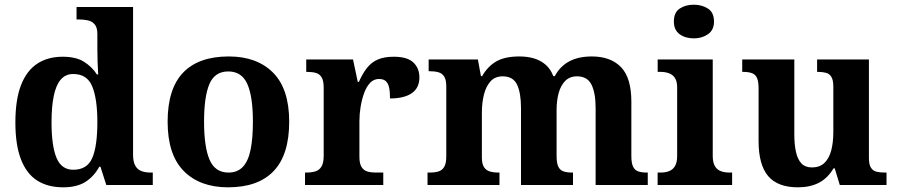

<svg xmlns="http://www.w3.org/2000/svg" viewBox="-20 -790 3831 820"><path d="M249.9 10Q184.1 10 138.7 -19Q93.3 -48 69.5 -109.5Q45.7 -171 45.7 -267Q45.7 -364 69.5 -425.8Q93.3 -487.6 138.5 -517.7Q183.7 -547.7 247.9 -547.7Q304.2 -547.7 338.4 -526.4Q372.6 -505.1 394 -471.9H399.4Q397.6 -495.8 396.7 -526.6Q395.8 -557.3 395.8 -584.2V-644.8Q395.8 -672.4 384.5 -685.8Q373.3 -699.1 355 -703.1Q336.7 -707 314.8 -707H306.9V-760H548.3V-129.1Q548.3 -99 557.8 -82.2Q567.3 -65.5 584.3 -59.3Q601.4 -53 624.5 -53H632.5V0H434L409 -77.8H403.9Q381.9 -37 345.3 -13.5Q308.7 10 249.9 10ZM292.8 -65Q352.3 -65 374 -115.2Q395.8 -165.4 395.8 -268.7Q395.8 -367.5 374 -420.7Q352.3 -473.9 292.8 -473.9Q259.6 -473.9 239.3 -450Q219 -426.1 209.6 -380.3Q200.1 -334.5 200.1 -267.6Q200.1 -166.4 221.4 -115.7Q242.7 -65 292.8 -65Z M953.9 10Q833.8 10 764.8 -59.6Q695.9 -129.2 695.9 -270.2Q695.9 -410.7 762 -479.8Q828.2 -548.9 957.1 -548.9Q1077.2 -548.9 1146.1 -479.8Q1215.1 -410.7 1215.1 -270.2Q1215.1 -129.2 1148.9 -59.6Q1082.8 10 953.9 10ZM956 -53Q994.4 -53 1017.4 -77.7Q1040.5 -102.3 1050.3 -150.9Q1060.1 -199.6 1060.1 -270.2Q1060.1 -377.5 1036.3 -431.2Q1012.5 -484.9 954.9 -484.9Q897.4 -484.9 874.4 -431.2Q851.5 -377.5 851.5 -270.3Q851.5 -163.1 874.9 -108.1Q898.4 -53 956 -53Z M1282.7 0V-53H1286.8Q1309.8 -53 1326.6 -58Q1343.3 -63 1352.9 -78.5Q1362.4 -94 1362.4 -125V-415Q1362.4 -445 1353.8 -459.5Q1345.2 -474 1329.3 -478.5Q1313.5 -483 1291.5 -483H1287.9V-536H1487.7L1507.9 -440.5H1512.9Q1528.2 -475.7 1547.2 -499.8Q1566.3 -524 1593.6 -535.9Q1620.9 -547.7 1662 -547.7Q1719.4 -547.7 1745.3 -523.2Q1771.2 -498.7 1771.2 -459.7Q1771.2 -414.2 1738.4 -391.8Q1705.6 -369.5 1645.7 -369.5Q1645.7 -397.5 1641.9 -415.7Q1638 -433.8 1628 -443.3Q1617.9 -452.7 1598.5 -452.7Q1576.3 -452.7 1560.5 -436Q1544.7 -419.2 1534.9 -391.8Q1525 -364.5 1520 -333.2Q1515 -302 1515 -273V-120Q1515 -91 1524.2 -76.5Q1533.4 -62 1549.3 -57.5Q1565.2 -53 1584.8 -53H1616.9V0Z M1805.9 0V-53H1813.7Q1836.7 -53 1852.5 -57.7Q1868.3 -62.4 1877.2 -77.4Q1886 -92.3 1886 -122.1V-420.8Q1886 -449 1877.2 -463Q1868.3 -476.9 1852.3 -481.4Q1836.2 -485.9 1814.2 -485.9H1810.7V-536H2021L2034 -464.9H2039Q2063.2 -506.9 2099.9 -527.9Q2136.5 -548.9 2198.1 -548.9Q2233.6 -548.9 2261.8 -540.2Q2290 -531.5 2310.9 -513.1Q2331.7 -494.8 2343.1 -464.9H2349.4Q2371.9 -506.9 2411.2 -527.9Q2450.5 -548.9 2507.6 -548.9Q2588 -548.9 2632.2 -503.3Q2676.4 -457.6 2676.4 -355.8V-123.9Q2676.4 -93.4 2683.8 -78.2Q2691.1 -63 2706 -58Q2720.9 -53 2742.9 -53H2746.5V0H2523.8V-328.8Q2523.8 -393.2 2506.1 -428.6Q2488.4 -464 2444.3 -464Q2413.2 -464 2393.9 -444.4Q2374.6 -424.8 2365.8 -392.2Q2357.1 -359.7 2357.1 -320.8V-123.9Q2357.1 -93.4 2364.5 -78.2Q2371.9 -63 2386.8 -58Q2401.6 -53 2423.6 -53H2427.2V0H2205.1V-328.8Q2205.1 -393.2 2188.2 -428.6Q2171.4 -464 2126.8 -464Q2094.2 -464 2074.8 -442.4Q2055.4 -420.8 2046.7 -385.5Q2038 -350.2 2038 -309V-118.3Q2038 -90.4 2046.9 -76.5Q2055.8 -62.6 2071.7 -57.8Q2087.6 -53 2109.6 -53H2113.2V0Z M2788.6 0V-53H2801Q2821.3 -53 2837.2 -59Q2853.1 -64.9 2862.5 -80.3Q2872 -95.7 2872 -124.1V-416.1Q2872 -443.2 2862.3 -457.4Q2852.5 -471.7 2836.6 -477.3Q2820.7 -483 2801 -483H2788.8V-536H3024V-123.9Q3024 -95.8 3033.3 -80.3Q3042.5 -64.8 3058.9 -58.9Q3075.3 -53 3095 -53H3106.8V0ZM2943.4 -626.1Q2907.3 -626.1 2882.6 -643.9Q2858 -661.7 2858 -698Q2858 -736.5 2882.6 -753.2Q2907.3 -769.9 2943.4 -769.9Q2978 -769.9 3003.7 -753.2Q3029.4 -736.5 3029.4 -698Q3029.4 -661.7 3003.7 -643.9Q2978 -626.1 2943.4 -626.1Z M3387.7 10Q3301.2 10 3260.5 -38.2Q3219.8 -86.5 3219.8 -187.7V-412.1Q3219.8 -441.5 3213.2 -456.6Q3206.7 -471.7 3192.2 -477.3Q3177.8 -483 3153.5 -483H3149.9V-536H3372.4V-215.9Q3372.4 -173.5 3379.3 -141.7Q3386.2 -109.8 3402.5 -92.3Q3418.8 -74.9 3447.8 -74.9Q3480.2 -74.9 3500.4 -93.6Q3520.6 -112.4 3529.8 -146.6Q3539 -180.8 3539 -227V-419.1Q3539 -448.2 3530.6 -461.7Q3522.2 -475.3 3507.5 -479.1Q3492.8 -483 3473.3 -483H3469.7V-536H3691V-116Q3691 -87.5 3699.6 -73.9Q3708.2 -60.3 3723.5 -56.7Q3738.8 -53 3757.9 -53H3766.2V0H3566.6L3544.9 -71.1H3539.9Q3514.1 -27.9 3476.6 -9Q3439 10 3387.7 10Z"/></svg>

Font: Noto Serif Khmer
Style: Regular
Weight: 400
Designer: Danh Hong and the Monotype Design Team
Foundry: Monotype Imaging Inc.
Version: Version 2.003